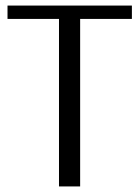

<svg xmlns="http://www.w3.org/2000/svg" viewBox="-20 -670 501 690"><path d="M454 -650V-602H268V0H192V-602H7V-650Z"/></svg>

Font: Arsenal
Style: Regular
Weight: 400
Designer: Andrij Shevchenko
Foundry: Stairsfor.com
Version: Version 1.000